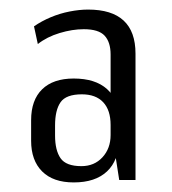

<svg xmlns="http://www.w3.org/2000/svg" viewBox="-20 -736 359 401"><path d="M211 -476V-622Q211 -648 198.5 -661.5Q186 -675 155 -675Q131 -675 104.5 -667Q78 -659 59 -644L51 -681Q67 -692 86 -700Q105 -708 125.5 -712Q146 -716 164 -716Q263 -716 263 -624V-360H229ZM134 -355Q91 -355 68 -378Q45 -401 45 -442V-485Q45 -527 68 -549.5Q91 -572 134 -572Q179 -572 203.5 -550Q228 -528 228 -487V-443Q228 -401 203.5 -378Q179 -355 134 -355ZM150 -389Q177 -389 194 -407.5Q211 -426 211 -454V-475Q211 -506 195.5 -522.5Q180 -539 151 -539Q118 -539 106.5 -522.5Q95 -506 95 -474V-453Q95 -422 106.5 -405.5Q118 -389 150 -389Z"/></svg>

Font: Pathway Extreme Condensed ExtraLight
Style: Regular
Weight: 250
Width: 3
Version: Version 1.001;gftools[0.9.26]